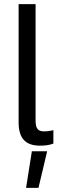

<svg xmlns="http://www.w3.org/2000/svg" viewBox="-20 -694 303 928"><path d="M70 -674V-102C70 -20 109 10 173 10C196 10 217 8 238 0V-65C223 -61 208 -59 193 -59C165 -59 152 -71 152 -111V-674ZM106 214H166L208 37H134Z"/></svg>

Font: Kanit Light
Style: Regular
Weight: 300
Designer: Katatrad Team
Foundry: CadsonDemak
Version: Version 1.000;PS 001.000;hotconv 1.0.88;makeotf.lib2.5.64775